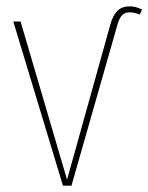

<svg xmlns="http://www.w3.org/2000/svg" viewBox="-20 -587 469 607"><path d="M206 0H179L22 -519H45L192 -19L329 -510Q337 -539 351.5 -553Q366 -567 390 -567Q409 -567 429 -557L422 -541Q404 -548 391 -548Q374 -548 365.5 -538.5Q357 -529 351 -508Z"/></svg>

Font: Fira Sans Extra Condensed Thin
Style: Regular
Weight: 250
Width: 1
Designer: Carrois Corporate & Edenspiekermann AG
Foundry: Carrois Corporate GbR & Edenspiekermann AG
Version: Version 4.203